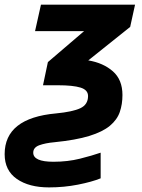

<svg xmlns="http://www.w3.org/2000/svg" viewBox="-60 -566 611 826"><path d="M150.9 240.2Q64.9 240.2 12.5 203.9Q-40 167.5 -40 97.2Q-40 -58.1 181.2 -78.1Q252.9 -85 285.9 -100.6Q318.8 -116.2 318.8 -152.8Q318.8 -179.2 286.4 -189.2Q253.9 -199.2 189.9 -199.2H125L146 -298.8L301.8 -432.1H90.8L116.2 -545.9H521L500 -450.2L319.8 -306.2Q384.3 -295.4 425.5 -259.3Q466.8 -223.1 466.8 -157.2Q466.8 -117.2 455.3 -84Q443.8 -50.8 412.8 -24.9Q381.8 1 324.2 18.8Q266.6 36.6 173.8 45.9Q135.3 49.3 109.1 58.8Q83 68.4 83 90.8Q83 129.9 169.9 129.9Q231.4 129.9 283.9 116.7Q336.4 103.5 373 90.8V201.2Q335.9 216.3 275.6 228.3Q215.3 240.2 150.9 240.2Z"/></svg>

Font: Open Sans
Style: Bold Italic
Weight: 700
Italic angle: -12°
Designer: Monotype Design Team
Foundry: Monotype Imaging Inc.
Version: Version 3.003; ttfautohint (v1.8.4)